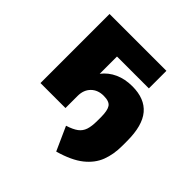

<svg xmlns="http://www.w3.org/2000/svg" viewBox="-180 -635 967 967"><g transform="rotate(45 303.5 -152.0)"><path d="M360 188 303 61Q341 49 361 34Q381 19 389 -5Q397 -29 397 -67V-95Q397 -141 384 -160.5Q371 -180 331 -180Q289 -180 263.5 -154.5Q238 -129 238 -86V0H60V-492H465V-367H238V-244Q265 -279 306 -297.5Q347 -316 399 -316Q487 -316 531 -264Q575 -212 575 -102V-67Q575 -7 556.5 41.5Q538 90 491.5 127Q445 164 360 188Z"/></g></svg>

Font: Nunito Sans Black
Style: Regular
Weight: 900
Designer: Vernon Adams
Foundry: Vernon Adams
Version: Version 3.006; ttfautohint (v1.8.3)